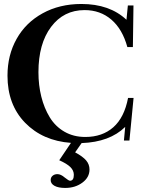

<svg xmlns="http://www.w3.org/2000/svg" viewBox="-20 -696 706 951"><path d="M303.2 234.9Q269 234.9 250 224.4Q231 213.9 231 195.8Q231 182.6 240.5 174.6Q250 166.5 264.2 166.5Q281.2 166.5 300.3 183.1Q320.3 199.2 326.7 199.2Q345.7 199.2 345.7 169.9Q345.7 148.4 328.6 131.6Q311.5 114.7 273.4 97.7L331.5 11.7Q191.4 1.5 104.2 -88.1Q17.1 -177.7 17.1 -321.3Q17.1 -422.9 62.3 -503.4Q107.4 -584 191.2 -630.1Q274.9 -676.3 383.3 -676.3Q522.9 -676.3 606.4 -598.1L613.3 -668.9H641.1L638.2 -462.9H610.8Q586.4 -551.8 531.5 -598.9Q476.6 -646 398.9 -646Q295.4 -646 232.9 -562.7Q170.4 -479.5 170.4 -338.4Q170.4 -273.9 184.6 -217.3Q198.7 -160.6 226.3 -115.2Q253.9 -69.8 299.1 -43.7Q344.2 -17.6 402.3 -17.6Q486.8 -17.6 541.3 -65.7Q595.7 -113.8 614.3 -210.9H641.6L621.1 0H593.8L600.1 -67.4Q523.4 7.8 384.3 12.7L352.1 58.6Q390.1 79.1 406.7 98.6Q423.3 118.2 423.3 143.6Q423.3 182.6 387.9 208.7Q352.5 234.9 303.2 234.9Z"/></svg>

Font: Elstob 18pt SemiBold
Style: Regular
Weight: 600
Designer: Peter S. Baker
Version: Version 1.015